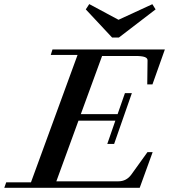

<svg xmlns="http://www.w3.org/2000/svg" viewBox="-62 -900 810 920"><path d="M475.1 -720.2 349.1 -855 365.7 -880.4 505.9 -805.2 668 -879.9 683.6 -855 507.8 -720.2ZM-41.5 0 -32.2 -26.4H86.4L309.6 -636.7H181.2L189.5 -663.1H728L668.5 -495.6H643.6L645 -610.4Q645.5 -621.6 631.6 -626.7Q617.7 -631.8 586.4 -631.8H427.2L325.2 -353H501.5L536.6 -453.6H569.8L484.9 -210.4H452.1L490.7 -321.8H314L208 -31.2H504.9Q543.5 -31.2 566.9 -63L644.5 -170.9H669.4L607.4 0Z"/></svg>

Font: Elstob 18pt SemiBold
Style: Italic
Weight: 600
Italic angle: -20°
Designer: Peter S. Baker
Version: Version 1.015